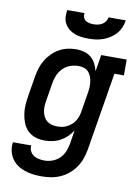

<svg xmlns="http://www.w3.org/2000/svg" viewBox="-102 -818 804 1099"><g transform="rotate(10 300.0 -268.5)"><path d="M219 213Q193 213 168 210Q143 207 119.5 199Q96 191 76.5 177.5Q57 164 43.5 144Q30 124 24.5 99Q19 74 23 49H130Q127 66 134.5 81.5Q142 97 155 105.5Q168 114 185 117.5Q202 121 219 121Q242 121 265 112.5Q288 104 305.5 87Q323 70 332.5 47.5Q342 25 346 2L359 -79Q346 -58 328 -41Q310 -24 288.5 -12.5Q267 -1 244 3.5Q221 8 198 8Q170 8 144.5 -0.5Q119 -9 100.5 -27.5Q82 -46 72.5 -70.5Q63 -95 59 -121.5Q55 -148 57 -176Q59 -204 64 -232L82 -342Q86 -367 93.5 -391.5Q101 -416 114.5 -439Q128 -462 147.5 -481.5Q167 -501 190 -514Q213 -527 238.5 -532.5Q264 -538 289 -538Q313 -538 335.5 -531.5Q358 -525 375 -510.5Q392 -496 402.5 -475.5Q413 -455 418 -433L434 -530H582V-438H527L452 17Q447 44 438 70Q429 96 413 119.5Q397 143 374.5 162Q352 181 326 192.5Q300 204 273 208.5Q246 213 219 213ZM256 -84Q271 -84 285 -86.5Q299 -89 312.5 -96Q326 -103 338 -113Q350 -123 358 -136Q366 -149 371 -163Q376 -177 378 -191L396 -301Q399 -318 400 -334.5Q401 -351 399 -367Q397 -383 391.5 -398Q386 -413 375.5 -424.5Q365 -436 349.5 -441Q334 -446 317 -446Q302 -446 286 -442.5Q270 -439 255.5 -431.5Q241 -424 229 -412.5Q217 -401 208.5 -387Q200 -373 195 -357.5Q190 -342 187 -327L169 -217Q166 -201 165.5 -184.5Q165 -168 168 -153Q171 -138 178 -124.5Q185 -111 197 -101.5Q209 -92 224.5 -88Q240 -84 256 -84Q256 -84 256 -84Q256 -84 256 -84ZM345 -610Q324 -610 303.5 -612.5Q283 -615 264.5 -622Q246 -629 231 -641.5Q216 -654 206.5 -671Q197 -688 195.5 -708.5Q194 -729 198 -750H298Q296 -738 300 -726Q304 -714 313 -707.5Q322 -701 334.5 -698.5Q347 -696 359 -696Q372 -696 384.5 -698.5Q397 -701 408.5 -707.5Q420 -714 428 -725.5Q436 -737 438 -750H538Q535 -729 526.5 -708.5Q518 -688 503 -671Q488 -654 469 -642Q450 -630 429 -622.5Q408 -615 387 -612.5Q366 -610 345 -610Z"/></g></svg>

Font: Iosevka Slab Semibold Extended
Style: Italic
Weight: 600
Width: 7
Italic angle: -9°
Monospace: yes
Designer: Belleve Invis
Foundry: Belleve Invis
Version: Version 11.1.0; ttfautohint (v1.8.3)